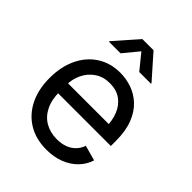

<svg xmlns="http://www.w3.org/2000/svg" viewBox="-216 -882 1015 1015"><g transform="rotate(45 291.5 -375.0)"><path d="M306.6 11.7Q227.5 11.7 170.2 -23.4Q112.8 -58.6 81.8 -121.6Q50.8 -184.6 50.8 -268.6Q50.8 -352.5 81.1 -416.5Q111.3 -480.5 166.7 -516.6Q222.2 -552.7 296.4 -552.7Q339.8 -552.7 382.1 -538.3Q424.3 -523.9 458.7 -491.9Q493.2 -460 513.7 -407.7Q534.2 -355.5 534.2 -279.8V-243.2H110.4V-317.4H486.8L445.8 -290Q445.8 -343.8 429 -385.5Q412.1 -427.2 378.9 -450.9Q345.7 -474.6 296.4 -474.6Q247.1 -474.6 211.9 -450.4Q176.8 -426.3 158.2 -387.5Q139.6 -348.6 139.6 -304.2V-254.9Q139.6 -194.3 160.6 -152.1Q181.6 -109.9 219.5 -88.1Q257.3 -66.4 307.1 -66.4Q339.4 -66.4 365.7 -75.7Q392.1 -85 411.1 -103.8Q430.2 -122.6 440.4 -150.4L525.4 -127Q512.7 -85.9 482.4 -54.7Q452.1 -23.4 407.5 -5.9Q362.8 11.7 306.6 11.7ZM224.1 -626H137.7V-630.4L252.4 -760.7H335.9L451.2 -630.4V-626H363.8L294.4 -711.4Z"/></g></svg>

Font: Adwaita Sans
Style: Regular
Weight: 400
Designer: Rasmus Andersson
Foundry: rsms
Version: Version 4.001;git-9221beed3